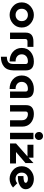

<svg xmlns="http://www.w3.org/2000/svg" viewBox="1680 -2478 1007 4408"><g transform="rotate(90 2184.0 -273.5)"><path d="M322.8 9.8Q210.9 9.8 122.1 -68.8Q34.2 -146 34.2 -268.6Q34.2 -390.1 122.6 -468.8Q210.9 -546.9 322.8 -546.9Q434.6 -546.9 523.4 -468.3Q611.3 -391.1 611.3 -268.6Q611.3 -147 522.9 -68.4Q434.1 9.8 322.8 9.8ZM322.8 -127Q382.8 -127 424.3 -166.5Q464.4 -204.6 464.4 -268.6Q464.4 -334.5 423.8 -371.6Q382.3 -410.2 322.8 -410.2Q262.2 -410.2 221.2 -370.6Q180.7 -332 180.7 -268.6Q180.7 -202.6 221.2 -165.5Q263.7 -127 322.8 -127Z M728.5 0V-360.8Q728.5 -537.1 933.6 -537.1H1055.7V-400.4H933.6Q875 -400.4 875 -350.1V0Z M1390.1 9.8Q1258.8 9.8 1174.8 -61Q1080.1 -141.1 1080.1 -269Q1080.1 -397 1169.7 -471.9Q1259.3 -546.9 1390.1 -546.9Q1595.2 -546.9 1595.2 -370.1V-77.1Q1595.2 66.4 1508.8 138.7Q1422.9 210 1282.7 210V73.2Q1367.7 73.2 1408.2 38.8Q1448.7 4.4 1448.7 -80.6V-359.4Q1448.7 -410.2 1390.1 -410.2Q1312 -410.2 1269.5 -370.6Q1226.6 -331.1 1226.6 -268.1Q1226.6 -204.1 1270 -166Q1314.5 -127 1390.1 -127Z M2227.5 0H2081.1V-359.4Q2081.1 -410.2 2022.5 -410.2Q1944.3 -410.2 1901.9 -370.6Q1858.9 -331.1 1858.9 -268.1Q1858.9 -204.1 1902.3 -166Q1947.3 -127 2022.5 -127V9.8Q1890.6 9.8 1807.1 -61Q1712.4 -141.1 1712.4 -269Q1712.4 -397 1802 -471.9Q1891.6 -546.9 2022.5 -546.9Q2227.5 -546.9 2227.5 -370.1Z M2393.6 0V-370.1Q2393.6 -546.9 2598.6 -546.9Q2717.8 -546.4 2802 -475.6Q2886.2 -404.8 2886.7 -277.8V0H2740.2V-269.5Q2739.7 -341.8 2698 -376Q2656.2 -410.2 2598.1 -410.2Q2540 -410.2 2540 -359.4V0Z M3028.3 0V-537.1H3174.8V0ZM3102.5 -756.8Q3142.6 -756.8 3168 -730.5Q3193.4 -704.1 3193.4 -664.1Q3193.4 -623.5 3167 -597.2Q3139.6 -569.8 3100.6 -569.8Q3061.5 -569.8 3035.4 -597.9Q3009.3 -626 3009.3 -664.8Q3009.3 -703.6 3036.4 -730.2Q3063.5 -756.8 3102.5 -756.8Z M3272.5 0V-136.7L3570.8 -400.4H3301.8V-537.1H3599.1V-425.3L3722.7 -537.1V-354.5L3468.8 -136.7H3732.4V0Z M4284.7 -68.4Q4195.8 9.8 4084.5 9.8Q3972.7 9.8 3883.8 -68.8Q3795.9 -146 3795.9 -268.6Q3795.9 -390.6 3884.3 -468.8Q3972.7 -546.9 4085 -546.9Q4186.5 -546.9 4255.4 -495.1Q4323.7 -443.8 4323.7 -359.4Q4323.7 -240.7 4155.8 -191.9Q4113.8 -179.7 4021.5 -179.7V-307.6Q4177.2 -307.6 4177.2 -361.8Q4177.2 -380.9 4152.3 -395.5Q4127 -410.2 4084.5 -410.2Q4023.9 -410.2 3982.9 -370.6Q3942.4 -332 3942.4 -268.6Q3942.4 -202.6 3982.9 -165.5Q4025.4 -127 4084.5 -127Q4144.5 -127 4186 -166.5Z"/></g></svg>

Font: New Shape
Style: Bold
Weight: 700
Designer: Wojciech Kalinowski "wmk69" (wmk69@o2.pl)
Foundry: Wojciech Kalinowski "wmk69" (wmk69@o2.pl)
Version: Version 2.1.1; 2021-05-14